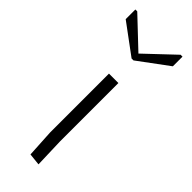

<svg xmlns="http://www.w3.org/2000/svg" viewBox="-218 -553 576 576"><g transform="rotate(45 70.0 -265.0)"><path d="M66 -420 -30 -491V-532H-22L70 -445L162 -532H170V-491L74 -420ZM50 -340H90V-92L93 2L55 -2L50 -90Z"/></g></svg>

Font: Glametrix
Style: Light
Weight: 300
Designer: gluk
Foundry: gluk
Version: Version 0.40